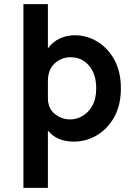

<svg xmlns="http://www.w3.org/2000/svg" viewBox="-20 -669 640 926"><path d="M93 237V-649H211V-435.5Q235 -468 268.8 -483.5Q302.5 -499 341 -499Q398.5 -499 449.2 -468.5Q500 -438 531.5 -380.8Q563 -323.5 563 -243Q563 -162 531 -104.5Q499 -47 447.2 -16.5Q395.5 14 336 14Q254 14 211 -39.5V237ZM211 -196Q211 -147 243.8 -120Q276.5 -93 319 -93Q348.5 -93 377.2 -109.2Q406 -125.5 425 -158.8Q444 -192 444 -243Q444 -312.5 409 -352.8Q374 -393 321 -393Q276 -393 243.5 -363Q211 -333 211 -278Z"/></svg>

Font: Karla
Style: Bold
Weight: 700
Designer: Jonathan Pinhorn
Version: Version 2.004; ttfautohint (v1.8.4.7-5d5b);gftools[0.9.33]